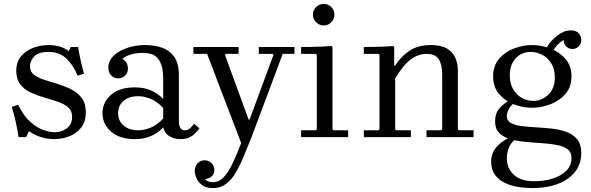

<svg xmlns="http://www.w3.org/2000/svg" viewBox="-20 -700 3017 980"><path d="M133 -361Q133 -334 153.5 -318.5Q174 -303 206.5 -292.5Q239 -282 275.5 -271Q312 -260 344.5 -243.5Q377 -227 397.5 -199.5Q418 -172 418 -127Q418 -77 392.5 -46.5Q367 -16 330.5 -3Q294 10 260 10Q219 10 186.5 -1Q154 -12 128 -30L113 0H75Q69 -39 60.5 -77.5Q52 -116 40 -155L73 -165Q100 -109 134 -78.5Q168 -48 201 -36.5Q234 -25 258 -25Q293 -25 320.5 -44.5Q348 -64 348 -104Q348 -135 327.5 -152.5Q307 -170 274.5 -181Q242 -192 205.5 -202.5Q169 -213 136.5 -228Q104 -243 83.5 -269.5Q63 -296 63 -339Q63 -383 87 -412Q111 -441 148.5 -455.5Q186 -470 228 -470Q260 -470 287 -461.5Q314 -453 331 -439L341 -460H379Q384 -426 391.5 -392Q399 -358 409 -324L376 -314Q354 -368 318.5 -401.5Q283 -435 227 -435Q175 -435 154 -411.5Q133 -388 133 -361Z M902 10Q868 10 844 -5Q820 -20 813 -50V-300Q813 -361 790.5 -395.5Q768 -430 711 -430Q680 -430 653.5 -423.5Q627 -417 604 -400Q620 -391 626.5 -378Q633 -365 633 -350Q633 -328 618 -314Q603 -300 583 -300Q562 -300 547.5 -315Q533 -330 533 -356Q533 -382 549 -403Q565 -424 592 -439Q619 -454 652.5 -462Q686 -470 720 -470Q768 -470 807 -456.5Q846 -443 869.5 -409.5Q893 -376 893 -315V-77Q893 -63 899.5 -49Q906 -35 925 -35Q939 -35 950 -45Q961 -55 971 -68L998 -45Q986 -28 972 -15.5Q958 -3 941 3.5Q924 10 902 10ZM668 10Q589 10 546 -29Q503 -68 503 -122Q503 -177 546 -215.5Q589 -254 668 -254Q718 -254 754 -237Q790 -220 813 -194V-149Q781 -183 748 -196Q715 -209 686 -209Q639 -209 611 -185.5Q583 -162 583 -122Q583 -83 611 -59Q639 -35 686 -35Q715 -35 748 -48Q781 -61 813 -95V-50Q790 -24 754 -7Q718 10 668 10Z M1211 30 1037 -425H967V-460H1198V-425H1133L1128 -420L1249 -90H1254L1376 -420L1371 -425H1301V-460H1483V-425H1423L1264 0ZM1068 260Q1031 260 1010.5 244Q990 228 982 207.5Q974 187 974 173Q974 149 988.5 133.5Q1003 118 1024 118Q1045 118 1059.5 132.5Q1074 147 1074 168Q1074 189 1059 201.5Q1044 214 1024 214Q1013 214 1003 208.5Q993 203 987 194Q981 185 981 173H1011Q1011 183 1015.5 196.5Q1020 210 1032.5 220Q1045 230 1068 230Q1100 230 1125 201Q1150 172 1171 126Q1192 80 1211 30L1264 0Q1244 49 1225 95.5Q1206 142 1184.5 179Q1163 216 1134.5 238Q1106 260 1068 260Z M1517 0V-35H1592L1597 -40V-420L1592 -425H1517V-460Q1543 -460 1568.5 -460.5Q1594 -461 1620 -462Q1646 -463 1672 -465L1677 -460V-40L1682 -35H1757V0ZM1632 -570Q1610 -570 1593.5 -586.5Q1577 -603 1577 -625Q1577 -648 1593.5 -664Q1610 -680 1632 -680Q1655 -680 1671 -664Q1687 -648 1687 -625Q1687 -603 1671 -586.5Q1655 -570 1632 -570Z M2317 -40 2322 -35H2397V0H2157V-35H2232L2237 -40V-320Q2237 -369 2220 -397Q2203 -425 2157 -425Q2115 -425 2076.5 -396.5Q2038 -368 1997 -300V-40L2002 -35H2077V0H1837V-35H1912L1917 -40V-420L1912 -425H1837V-460Q1863 -460 1887.5 -460.5Q1912 -461 1936.5 -462Q1961 -463 1987 -465L1992 -460V-365H1997Q2026 -412 2070 -441Q2114 -470 2179 -470Q2231 -470 2261 -452.5Q2291 -435 2304 -405.5Q2317 -376 2317 -340Z M2695 -470Q2742 -470 2788.5 -452.5Q2835 -435 2866 -399.5Q2897 -364 2897 -310Q2897 -256 2866 -220.5Q2835 -185 2788.5 -167.5Q2742 -150 2695 -150Q2649 -150 2603 -167.5Q2557 -185 2527 -220.5Q2497 -256 2497 -310Q2497 -364 2527 -399.5Q2557 -435 2603 -452.5Q2649 -470 2695 -470ZM2701 -185Q2746 -185 2779 -217Q2812 -249 2812 -304Q2812 -348 2793.5 -377Q2775 -406 2747 -420.5Q2719 -435 2689 -435Q2642 -435 2612 -402Q2582 -369 2582 -316Q2582 -273 2599.5 -244Q2617 -215 2644 -200Q2671 -185 2701 -185ZM2567 -108Q2567 -84 2587.5 -72.5Q2608 -61 2642 -56.5Q2676 -52 2716.5 -50Q2757 -48 2797.5 -43.5Q2838 -39 2872 -26.5Q2906 -14 2926.5 11.5Q2947 37 2947 81Q2947 163 2879 211.5Q2811 260 2696 260Q2663 260 2626.5 254.5Q2590 249 2558 234Q2526 219 2506.5 192.5Q2487 166 2487 124Q2487 83 2512 53Q2537 23 2580 2L2610 11Q2585 32 2576 57.5Q2567 83 2567 108Q2567 159 2602.5 192Q2638 225 2706 225Q2758 225 2801 211.5Q2844 198 2870.5 171.5Q2897 145 2897 106Q2897 76 2876 61Q2855 46 2820 39.5Q2785 33 2743.5 30.5Q2702 28 2660.5 24Q2619 20 2584 10Q2549 0 2528 -21.5Q2507 -43 2507 -81Q2507 -121 2528.5 -146Q2550 -171 2578 -186L2603 -173Q2584 -158 2575.5 -140Q2567 -122 2567 -108ZM2767 -452Q2791 -493 2825 -519Q2859 -545 2893 -545Q2921 -545 2934 -530Q2947 -515 2947 -496Q2947 -476 2933.5 -463Q2920 -450 2902 -450Q2883 -450 2870 -463Q2857 -476 2857 -495Q2857 -503 2861.5 -513Q2866 -523 2872 -529L2871 -502Q2855 -497 2835 -480Q2815 -463 2797 -431Z"/></svg>

Font: Brygada 1918
Style: Regular
Weight: 400
Designer: Mateusz Machalski | Borys Kosmynka | Przemek Hoffer
Foundry: NIEPODLEGLA 2018
Version: Version 3.006